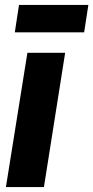

<svg xmlns="http://www.w3.org/2000/svg" viewBox="-20 -758 378 778"><path d="M158 0H4L91 -544H244ZM40 -627 57 -738H338L321 -627Z"/></svg>

Font: Georama ExtraCondensed Thin
Style: Bold Italic
Weight: 700
Italic angle: -9°
Version: Version 1.001